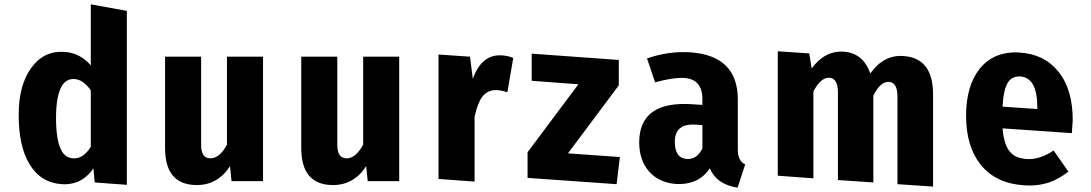

<svg xmlns="http://www.w3.org/2000/svg" viewBox="-20 -834 5021 884"><path d="M564 -784V17L416 6L410 -59Q386 -23 352 -4Q313 17 264 14Q167 7 116 -78Q66 -160 66 -305Q66 -443 125 -523Q183 -602 278 -595Q349 -590 398 -533V-814ZM398 -158V-418Q364 -467 324 -470Q284 -473 263 -435Q238 -389 238 -293Q238 -190 261 -145Q279 -107 317 -105Q363 -102 398 -158Z M1191 0H1046L1039 -69Q983 18 886 18Q740 18 740 -153V-573H906V-166Q906 -105 949 -105Q991 -105 1025 -168V-573H1191Z M1818 0H1673L1666 -69Q1610 18 1513 18Q1367 18 1367 -153V-573H1533V-166Q1533 -105 1576 -105Q1618 -105 1652 -168V-573H1818Z M2343 -567 2316 -409Q2294 -417 2270 -419Q2226 -422 2200 -388Q2179 -360 2165 -296V2L1999 -10V-583L2144 -573L2157 -471Q2198 -586 2292 -579Q2321 -577 2343 -567Z M2829 -441 2595 -128 2834 -111 2819 14 2409 -15V-133L2643 -446L2428 -462V-587L2829 -558Z M3377 -144Q3377 -93 3411 -77L3376 30Q3279 15 3248 -59Q3220 -17 3178 0Q3140 16 3092 13Q3014 7 2968 -45Q2923 -97 2923 -178Q2923 -371 3169 -354L3214 -351V-378Q3214 -469 3131 -475Q3080 -478 2996 -455L2959 -565Q3060 -600 3160 -593Q3377 -577 3377 -376ZM3214 -151V-258L3184 -260Q3087 -267 3087 -181Q3087 -106 3142 -102Q3189 -99 3214 -151Z M4276 -399V25L4112 14V-389Q4112 -454 4074 -457Q4034 -460 4001 -394V6L3838 -5V-408Q3838 -473 3799 -476Q3760 -479 3725 -413V-13L3561 -25V-598L3706 -588L3717 -519Q3778 -602 3866 -596Q3954 -589 3987 -496Q4049 -583 4140 -576Q4276 -567 4276 -399Z M4915 -221 4596 -243Q4602 -167 4631 -134Q4656 -105 4706 -102Q4765 -97 4831 -141L4899 -44Q4858 -11 4810 6Q4755 24 4693 19Q4564 10 4495 -76Q4428 -160 4428 -301Q4428 -439 4491 -518Q4558 -600 4676 -592Q4790 -584 4853 -504Q4919 -423 4919 -281ZM4756 -340Q4756 -476 4678 -482Q4640 -484 4621 -455Q4600 -422 4596 -343L4756 -332Z"/></svg>

Font: Xiangcui Wave Sans Xiangcui Wave Sans
Style: Regular
Weight: 800
Width: 3
Version: Version 0.920;March 28, 2024;FontCreator 14.0.0.2814 64-bit